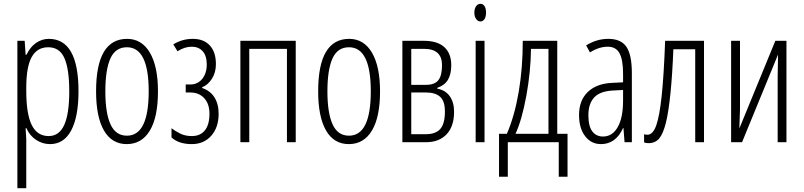

<svg xmlns="http://www.w3.org/2000/svg" viewBox="-20 -743 4200 1003"><path d="M231.9 -496.1Q173.8 -496.1 145.5 -444.8Q117.2 -394 117.2 -284.2V-269Q117.2 -147 146 -89.4Q174.8 -32.2 233.9 -32.2Q288.6 -32.2 314.9 -88.9Q341.8 -147 341.8 -266.1Q341.8 -380.9 316.9 -438.5Q292 -496.1 231.9 -496.1ZM241.2 9.8Q201.7 9.8 168 -12.7Q134.8 -34.7 118.2 -73.2H113.8L117.2 -15.1V240.2H70.8V-529.8H108.9L113.8 -457H118.2Q138.2 -498 168 -518.6Q199.2 -540 234.9 -540Q390.1 -540 390.1 -266.1Q390.1 -133.8 352.1 -62Q314 9.8 241.2 9.8Z M530.3 -266.1Q530.3 -151.9 557.6 -92.8Q584.5 -34.2 643.1 -34.2Q756.8 -34.2 756.8 -266.1Q756.8 -496.1 643.1 -496.1Q583.5 -496.1 557.1 -438.5Q530.3 -379.4 530.3 -266.1ZM805.2 -266.1Q805.2 -131.8 763.2 -61.5Q720.7 9.8 642.1 9.8Q564 9.8 522.9 -61.5Q481.9 -132.8 481.9 -266.1Q481.9 -540 644 -540Q720.2 -540 762.7 -468.3Q805.2 -396.5 805.2 -266.1Z M977.1 -301.8Q999 -301.8 1018.6 -314.5Q1037.6 -327.1 1048.8 -350.6Q1060.1 -374.5 1060.1 -405.8Q1060.1 -451.7 1038.6 -475.6Q1017.1 -499 981.9 -499Q944.3 -499 907.2 -475.1L885.3 -511.2Q931.6 -540 987.3 -540Q1044.4 -540 1076.2 -505.4Q1107.9 -470.7 1107.9 -408.2Q1107.9 -364.3 1087.4 -332Q1066.4 -299.3 1036.1 -287.1V-283.2Q1078.1 -269 1099.6 -235.4Q1122.1 -200.2 1122.1 -148.9Q1122.1 -76.7 1083 -33.2Q1044.4 9.8 981.9 9.8Q913.6 9.8 876 -24.9V-73.2Q896 -57.6 921.9 -44.9Q948.2 -32.2 981.9 -32.2Q1026.4 -32.2 1050.3 -62Q1074.2 -91.8 1074.2 -148.9Q1074.2 -199.7 1047.4 -229.5Q1020 -259.8 974.1 -259.8H950.2V-301.8Z M1524.9 -529.8V0H1479V-487.8H1282.2V0H1235.8V-529.8Z M1690.4 -266.1Q1690.4 -151.9 1717.8 -92.8Q1744.6 -34.2 1803.2 -34.2Q1917 -34.2 1917 -266.1Q1917 -496.1 1803.2 -496.1Q1743.7 -496.1 1717.3 -438.5Q1690.4 -379.4 1690.4 -266.1ZM1965.3 -266.1Q1965.3 -131.8 1923.3 -61.5Q1880.9 9.8 1802.2 9.8Q1724.1 9.8 1683.1 -61.5Q1642.1 -132.8 1642.1 -266.1Q1642.1 -540 1804.2 -540Q1880.4 -540 1922.9 -468.3Q1965.3 -396.5 1965.3 -266.1Z M2289.1 -402.8Q2289.1 -487.8 2195.3 -487.8H2128.4V-299.8H2205.1Q2251 -299.8 2270 -324.2Q2289.1 -348.6 2289.1 -402.8ZM2304.2 -160.2Q2304.2 -214.4 2279.8 -236.8Q2254.4 -259.8 2207 -259.8H2128.4V-42H2205.1Q2256.8 -42 2280.8 -70.3Q2304.2 -98.1 2304.2 -160.2ZM2337.4 -402.8Q2337.4 -355 2319.8 -325.7Q2302.2 -296.9 2264.2 -284.2V-279.8Q2306.6 -272.5 2329.6 -240.2Q2352.1 -208.5 2352.1 -159.2Q2352.1 -83.5 2313.5 -42Q2274.4 0 2204.1 0H2082V-529.8H2194.3Q2264.6 -529.8 2300.8 -497.1Q2337.4 -463.9 2337.4 -402.8Z M2458 -676.8Q2458 -697.8 2467.3 -710.9Q2476.1 -723.1 2490.2 -723.1Q2503.4 -723.1 2511.2 -710.9Q2519 -698.7 2519 -676.8Q2519 -655.8 2511.2 -643.6Q2502.9 -630.9 2490.2 -630.9Q2476.1 -630.9 2467.3 -643.6Q2458 -656.7 2458 -676.8ZM2511.2 0H2464.8V-529.8H2511.2Z M2944.8 180.2H2898.9V0H2632.8V180.2H2586.9V-43.9H2627.9Q2668.5 -138.2 2689.9 -264.2Q2710.9 -388.2 2710.9 -529.8H2891.1V-43.9H2944.8ZM2845.2 -43.9V-487.8H2753.9Q2752.4 -367.7 2729.5 -242.2Q2706.1 -115.2 2672.9 -43.9Z M3129.9 -29.8Q3179.2 -29.8 3207 -79.1Q3234.9 -127.9 3234.9 -217.8V-272.9L3179.7 -270Q3114.7 -266.1 3085 -234.9Q3053.7 -202.1 3053.7 -141.1Q3053.7 -84 3074.2 -56.6Q3094.7 -29.8 3129.9 -29.8ZM3242.7 0 3236.8 -74.2H3234.9Q3196.8 9.8 3119.6 9.8Q3068.4 9.8 3036.6 -31.7Q3004.9 -73.2 3004.9 -142.1Q3004.9 -218.3 3050.3 -262.2Q3096.2 -306.6 3177.7 -310.1L3234.9 -313V-356.9Q3234.9 -430.7 3216.3 -464.8Q3197.8 -499 3154.8 -499Q3109.4 -499 3062 -469.2L3042 -505.9Q3096.7 -540 3157.7 -540Q3223.6 -540 3252 -499Q3280.8 -457.5 3280.8 -360.8V0Z M3497.6 -485.8Q3492.7 -357.9 3482.4 -254.9Q3472.7 -159.2 3459 -103Q3444.8 -46.4 3424.8 -21Q3404.3 4.9 3366.7 4.9Q3355.5 4.9 3344.7 1V-42Q3350.6 -39.1 3361.8 -39.1Q3390.6 -39.1 3408.2 -87.9Q3425.3 -136.2 3436.5 -241.2Q3448.2 -353 3454.6 -529.8H3657.7V0H3611.8V-485.8Z M3845.7 -529.8V-171.9L3842.3 -71.8L4030.3 -529.8H4088.4V0H4042.5V-342.8L4044.4 -458L3856.4 0H3799.3V-529.8Z"/></svg>

Font: Germano
Style: Regular
Weight: 300
Width: 3
Foundry: Ascender Corporation
Version: Version 1.10; ttfautohint (v1.5)